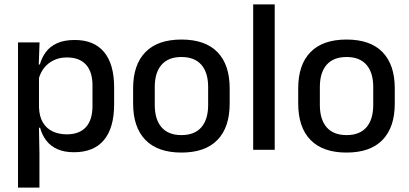

<svg xmlns="http://www.w3.org/2000/svg" viewBox="-20 -682 1860 874"><path d="M316.5 11Q273 11 241.8 -2.8Q210.5 -16.5 191 -41.8Q171.5 -67 162.5 -100.5H130L157.5 -193Q159 -152 175 -124.8Q191 -97.5 219.2 -84Q247.5 -70.5 284.5 -70.5Q341 -70.5 371 -103.2Q401 -136 401 -199.5V-293Q401 -355.5 371.2 -388Q341.5 -420.5 284.5 -420.5Q250.5 -420.5 224 -407.5Q197.5 -394.5 180.2 -372.2Q163 -350 156 -321.5L133 -388.5H161.5Q170 -419.5 188.5 -444.8Q207 -470 239.2 -485Q271.5 -500 320.5 -500Q408 -500 453.8 -445Q499.5 -390 499.5 -284.5V-207Q499.5 -100.5 453.5 -44.8Q407.5 11 316.5 11ZM62 172V-489H160L156 -374.5L157.5 -345.5V-140.5L157 -121.5L159.5 17V172Z M806 12.5Q698 12.5 642 -45Q586 -102.5 586 -210.5V-280Q586 -387.5 642 -444.8Q698 -502 806 -502Q914 -502 969.8 -444.8Q1025.5 -387.5 1025.5 -280V-210.5Q1025.5 -102.5 969.8 -45Q914 12.5 806 12.5ZM806 -67Q865.5 -67 896.5 -102.5Q927.5 -138 927.5 -204.5V-286Q927.5 -352 896.5 -387.2Q865.5 -422.5 806 -422.5Q746.5 -422.5 715.5 -387.2Q684.5 -352 684.5 -286V-204.5Q684.5 -138 715.5 -102.5Q746.5 -67 806 -67Z M1132.5 0V-662H1230.5V0Z M1557.5 12.5Q1449.5 12.5 1393.5 -45Q1337.5 -102.5 1337.5 -210.5V-280Q1337.5 -387.5 1393.5 -444.8Q1449.5 -502 1557.5 -502Q1665.5 -502 1721.2 -444.8Q1777 -387.5 1777 -280V-210.5Q1777 -102.5 1721.2 -45Q1665.5 12.5 1557.5 12.5ZM1557.5 -67Q1617 -67 1648 -102.5Q1679 -138 1679 -204.5V-286Q1679 -352 1648 -387.2Q1617 -422.5 1557.5 -422.5Q1498 -422.5 1467 -387.2Q1436 -352 1436 -286V-204.5Q1436 -138 1467 -102.5Q1498 -67 1557.5 -67Z"/></svg>

Font: Anek Latin Medium
Style: Regular
Weight: 500
Designer: Yesha Goshar
Foundry: Ek Type
Version: Version 1.003